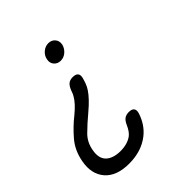

<svg xmlns="http://www.w3.org/2000/svg" viewBox="-206 -691 1011 1011"><g transform="rotate(-45 300.0 -185.0)"><path d="M395 38Q374 103 326 141Q264 190 172 190Q79 190 35 139.5Q-9 89 6 7Q18 -61 59 -109Q100 -157 147 -194Q197 -235 215 -268Q220 -276 223 -284L229 -300Q238 -323 250.5 -333Q263 -343 283 -343Q306 -343 314.5 -332Q323 -321 317 -300Q313 -285 307 -269Q301 -253 291 -238Q265 -199 211 -154Q162 -113 128 -79Q94 -45 86 6Q77 57 103.5 83.5Q130 110 185 111Q238 111 271 87Q291 72 306 38Q316 15 329 5.5Q342 -4 362 -4Q385 -4 393 7Q401 18 395 38ZM366 -504Q361 -481 342.5 -464.5Q324 -448 300 -448Q277 -448 263 -464.5Q249 -481 254 -504Q258 -528 277 -544Q296 -560 319 -560Q342 -560 356 -544Q370 -528 366 -504Z"/></g></svg>

Font: Maple Mono NL Light
Style: Italic
Weight: 300
Italic angle: -10°
Monospace: yes
Designer: subframe7536
Version: Version 7.000